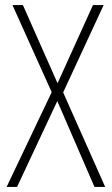

<svg xmlns="http://www.w3.org/2000/svg" viewBox="-20 -734 439 754"><path d="M393 0 228 -371 387 -714H345L206 -407L70 -714H29L183 -372L6 0H47L205 -337L351 0Z"/></svg>

Font: Noto Sans Devanagari UI Condensed ExtraLight
Style: Regular
Weight: 200
Width: 3
Designer: Jelle Bosma - Monotype Design Team
Foundry: Monotype Imaging Inc.
Version: Version 2.004